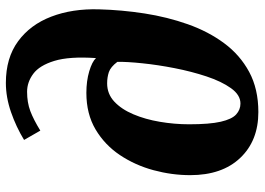

<svg xmlns="http://www.w3.org/2000/svg" viewBox="-140 -730 879 638"><g transform="rotate(-90 299.0 -411.5)"><path d="M586.5 -522Q584.5 -446 572.8 -370.2Q561 -294.5 537 -226.5Q513 -158.5 474 -105.8Q435 -53 378.5 -22.5Q322 8 245 8Q150 8 92.8 -52.2Q35.5 -112.5 35.5 -218.5Q35.5 -279.5 52 -340.5Q68.5 -401.5 102.2 -452Q136 -502.5 187.5 -533Q239 -563.5 309 -563.5Q348.5 -563.5 380.5 -554Q412.5 -544.5 424.5 -531.5Q430.5 -620 415.2 -669.8Q400 -719.5 372.2 -740Q344.5 -760.5 312.5 -760.5Q277 -760.5 248.5 -749.8Q220 -739 183.5 -716.5L152.5 -770.5Q196 -797 245.2 -814Q294.5 -831 342 -831Q425 -831 480.2 -790.5Q535.5 -750 562.2 -680.2Q589 -610.5 586.5 -522ZM204.5 -222Q204.5 -154 213 -117Q221.5 -80 237.2 -65.8Q253 -51.5 273.5 -51.5Q302 -51.5 324.5 -83Q347 -114.5 363.5 -164.2Q380 -214 391 -270.2Q402 -326.5 407.2 -377.5Q412.5 -428.5 412 -460.5Q395 -483 377.8 -488.8Q360.5 -494.5 340.5 -494.5Q305.5 -494.5 280 -470.8Q254.5 -447 237.8 -407.5Q221 -368 212.8 -319.5Q204.5 -271 204.5 -222Z"/></g></svg>

Font: Merriweather Black
Style: Italic
Weight: 900
Italic angle: -7.8°
Designer: Eben Sorkin
Foundry: Eben Sorkin
Version: Version 2.200;gftools[0.9.31]